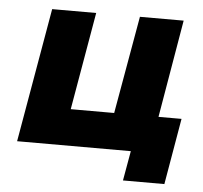

<svg xmlns="http://www.w3.org/2000/svg" viewBox="-45 -507 693 656"><g transform="rotate(5 301.5 -179.0)"><path d="M502 -125 559 -460H409L350 -125H201L259 -460H108L28 0H418L400 102H542L581 -125Z"/></g></svg>

Font: Jost
Style: Bold Italic
Weight: 700
Italic angle: -5°
Version: Version 3.710